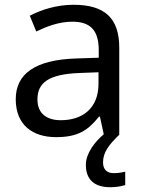

<svg xmlns="http://www.w3.org/2000/svg" viewBox="-20 -565 601 805"><path d="M412 116C412 75 435 43 480 0V-365C480 -490 418 -545 288 -545C218 -545 152 -524 105 -499L132 -433C176 -454 227 -474 283 -474C353 -474 394 -444 394 -355V-323L303 -320C128 -315 46 -256 46 -149C46 -40 118 10 215 10C305 10 348 -17 395 -76H399L415 -2C379 28 340 77 340 126C340 185 372 220 443 220C469 220 486 216 505 211V155C494 157 479 161 457 161C429 161 412 146 412 116ZM314 -259 393 -262V-214C393 -110 325 -61 235 -61C177 -61 137 -88 137 -148C137 -216 180 -254 314 -259Z"/></svg>

Font: Noto Sans Cuneiform
Style: Regular
Weight: 400
Designer: Monotype Design Team
Foundry: Monotype Imaging Inc.
Version: Version 2.001